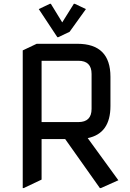

<svg xmlns="http://www.w3.org/2000/svg" viewBox="-20 -964 672 994"><path d="M195.3 -649.4V-332H385.7Q454.1 -332 454.1 -400.4V-581.1Q454.1 -649.4 385.7 -649.4ZM102.5 9.8H97.7V-703.1L169.9 -737.3H380.9Q551.8 -737.3 551.8 -566.4V-415Q551.8 -272.9 434.1 -249L592.8 -30.8L502 9.8H497.1L317.4 -244.1H195.3V-34.2ZM238.3 -944.3H243.2L302.2 -848.1L362.3 -944.3H367.2L424.8 -917L340.3 -799.3L281.7 -771.5H276.9L180.7 -917Z"/></svg>

Font: Nova Square
Style: Book
Weight: 400
Designer: Wojciech Kalinowski "wmk69" (wmk69@o2.pl)
Foundry: Wojciech Kalinowski "wmk69" (wmk69@o2.pl)
Version: Version 3.1.0; 2021-05-23